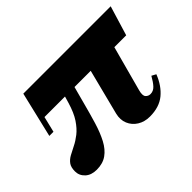

<svg xmlns="http://www.w3.org/2000/svg" viewBox="-98 -651 853 853"><g transform="rotate(-45 328.0 -225.0)"><path d="M56 -245.5 107 -460H656L613.5 -320H100L82 -245.5ZM99 10Q65 10 45 -8.5Q25 -27 25 -53.5Q25 -79 35.2 -93.2Q45.5 -107.5 62.8 -117Q80 -126.5 101 -136.8Q122 -147 144 -164.2Q166 -181.5 185.8 -211Q205.5 -240.5 220 -289.5L267 -450H323.5L268 -243Q253.5 -187.5 239.5 -141.2Q225.5 -95 207.5 -61Q189.5 -27 163.5 -8.5Q137.5 10 99 10ZM433 10Q399.5 10 374.8 -5.5Q350 -21 339 -47.2Q328 -73.5 336 -106L416 -420H566L481.5 -107Q474 -79 483 -69Q492 -59 505.5 -59Q524 -59 537.5 -73.5Q551 -88 565.5 -114L586 -103Q565.5 -50.5 528.8 -20.2Q492 10 433 10Z"/></g></svg>

Font: Bodoni Moda 9pt
Style: Bold Italic
Weight: 700
Italic angle: -13°
Designer: Owen Earl
Foundry: indestructible type
Version: Version 2.004